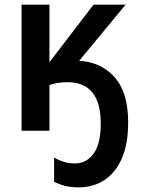

<svg xmlns="http://www.w3.org/2000/svg" viewBox="-20 -563 608 827"><path d="M532 -36Q532 58 504.5 120Q477 182 429 213Q381 244 320 244Q285 244 260 237.5Q235 231 213 220V116Q233 127 254.5 134Q276 141 303 141Q352 141 383 99Q414 57 414 -31Q414 -209 270 -209Q247 -209 227 -205.5Q207 -202 193 -197V0H73V-543H193V-295L383 -543H521L321 -301Q415 -296 473.5 -230.5Q532 -165 532 -36Z"/></svg>

Font: Noto Sans SemiCondensed SemiBold
Style: Regular
Weight: 600
Width: 4
Designer: Monotype Design Team
Foundry: Monotype Imaging Inc.
Version: Version 2.013; ttfautohint (v1.8.4.7-5d5b)